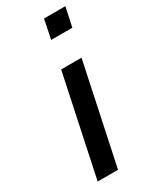

<svg xmlns="http://www.w3.org/2000/svg" viewBox="-193 -796 688 849"><g transform="rotate(-30 151.0 -371.5)"><path d="M173 -645 193 -743H302L281 -645ZM38 0 146 -510H250L142 0Z"/></g></svg>

Font: Saira SemiExpanded Medium
Style: Italic
Weight: 500
Width: 6
Italic angle: -12°
Designer: Hector Gatti with collaboration of the Omnibus-Type team
Foundry: Omnibus-Type
Version: Version 1.101